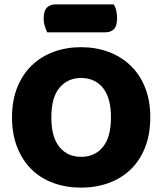

<svg xmlns="http://www.w3.org/2000/svg" viewBox="-20 -841 743 879"><path d="M668 -304Q668 -226 644 -165.5Q620 -105 577.5 -64.5Q535 -24 477 -3Q419 18 351 18Q283 18 225 -3Q167 -24 125 -65Q83 -106 59 -166Q35 -226 35 -304Q35 -382 59.5 -442Q84 -502 126.5 -542.5Q169 -583 226.5 -604Q284 -625 351 -625Q418 -625 475.5 -604Q533 -583 576 -542.5Q619 -502 643.5 -442Q668 -382 668 -304ZM488 -304Q488 -394 451 -439Q414 -484 351 -484Q290 -484 252.5 -439.5Q215 -395 215 -304Q215 -213 252 -168Q289 -123 352 -123Q414 -123 451 -168Q488 -213 488 -304ZM196 -693Q191 -704 185.5 -720.5Q180 -737 180 -755Q180 -792 195 -806.5Q210 -821 235 -821H500Q508 -810 512 -793.5Q516 -777 516 -759Q516 -722 501.5 -707.5Q487 -693 462 -693Z"/></svg>

Font: Baloo Da 2 ExtraBold
Style: Regular
Weight: 800
Designer: Noopur Datye, Sulekha Rajkumar and Ek Type
Foundry: Ek Type
Version: Version 1.640;hotconv 1.0.111;makeotfexe 2.5.65597; ttfautoh